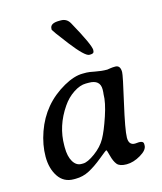

<svg xmlns="http://www.w3.org/2000/svg" viewBox="-106 -788 723 856"><g transform="rotate(-15 255.5 -359.5)"><path d="M178.7 -66.9H187Q207.5 -66.9 242.7 -92.5Q277.8 -118.2 295.9 -150.6Q314 -183.1 334.2 -243.7Q354.5 -304.2 354.5 -341.8L355.5 -350.6L356 -363.8Q356 -408.2 304.2 -408.2H290.5Q263.2 -408.2 232.7 -387.9Q202.1 -367.7 180.7 -335.9Q126 -256.3 126 -166V-156.7Q126 -115.7 140.6 -91.3Q155.3 -66.9 178.7 -66.9ZM343.8 -527.8H338.9Q319.3 -527.8 262.2 -601.3Q205.1 -674.8 205.1 -681.2L205.6 -683.6Q205.6 -709 248 -709H255.9Q283.2 -709 296.9 -684.1Q361.3 -567.9 361.3 -543.9L360.8 -542V-539.6Q360.8 -527.8 343.8 -527.8ZM288.1 -454.6H306.2Q316.4 -454.6 344.5 -449Q372.6 -443.4 398.9 -443.4L414.6 -445.8Q423.8 -447.3 436.5 -447.3Q460 -447.3 460 -416Q460 -400.9 432.6 -282.2Q405.3 -163.1 404.8 -127.4Q404.8 -92.8 433.1 -92.8Q450.7 -94.2 452.1 -94.2Q472.2 -94.2 472.2 -80.1V-74.2Q472.2 -52.7 438.7 -33Q405.3 -13.2 373.5 -13.2Q341.8 -13.2 329.8 -27.8Q317.9 -42.5 311 -69.8Q304.2 -97.2 301.5 -97.2Q298.8 -97.2 264.9 -69.3Q231 -41.5 200.9 -25.6Q170.9 -9.8 137.2 -9.8H128.4Q82.5 -9.8 57.6 -47.1Q32.7 -84.5 32.7 -139.2Q32.7 -193.8 53.2 -252Q93.8 -367.2 200.2 -427.2Q249 -454.6 288.1 -454.6Z"/></g></svg>

Font: Averia Serif Libre
Style: Italic
Weight: 400
Italic angle: -7.90001°
Version: Version 1.002